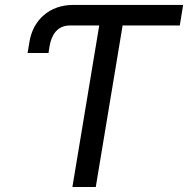

<svg xmlns="http://www.w3.org/2000/svg" viewBox="-20 -747 752 767"><path d="M711.6 -727.3H272C178.6 -727.3 112.2 -668 97.7 -580.3L90.2 -535.2H173.7L178.3 -563.6C185 -604.8 207.7 -645.2 258.5 -645.2H376.4L269.2 0H362.6L469.8 -645.2H698.2Z"/></svg>

Font: Margiela Sans Text
Style: Italic
Weight: 400
Italic angle: -9.39999°
Designer: Stefan Endress, Andreas Faust
Version: Version 1.100;FEAKit 1.0